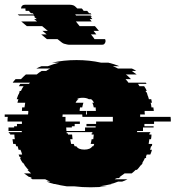

<svg xmlns="http://www.w3.org/2000/svg" viewBox="-30 -785 745 815"><path d="M694 -289Q695 -284 695 -279Q695 -274 695 -269H624V-259H583V-249H622V-244H577V-229H552V-224H608Q608 -221 607 -219H604V-214H613V-213Q613 -209 612.5 -204Q612 -199 611 -194H604L601 -174H616Q616 -170 614 -164H611Q610 -160 609 -156.5Q608 -153 607 -149H615Q614 -144 612 -139Q610 -134 608 -129H593L589 -119H591Q589 -115 589 -114H585Q581 -104 574 -94H576Q575 -92 573 -89Q571 -86 569 -84H568L556 -69Q555 -68 554 -67Q553 -66 551 -64H546Q542 -60 538 -56.5Q534 -53 529 -49H499L478 -34H482Q480 -33 478 -32Q476 -31 474 -29H467Q465 -28 462 -27Q459 -26 457 -24H511Q506 -21 500 -18.5Q494 -16 488 -14H471Q464 -11 456 -8.5Q448 -6 440 -4H444Q432 -1 419 1.5Q406 4 392 6H423Q407 8 390 9Q373 10 355 10Q336 10 319.5 9Q303 8 286 6H254Q241 4 227.5 1.5Q214 -1 202 -4H199Q191 -6 183.5 -8.5Q176 -11 168 -14H184Q179 -16 173 -18.5Q167 -21 162 -24H108L99 -29H106L97 -34H93Q81 -42 72 -49H102Q98 -53 94 -56.5Q90 -60 86 -64H91Q90 -66 89 -67Q88 -68 86 -69L74 -84H75L68 -94H66Q59 -104 55 -114H58Q56 -118 56 -119H53L49 -129H64Q63 -134 61 -139Q59 -144 57 -149H49Q48 -153 47 -156.5Q46 -160 45 -164H39L36 -174H26L23 -194H33Q32 -199 31.5 -204Q31 -209 31 -213V-214H13V-219H8Q8 -221 7.5 -222Q7 -223 7 -224H63Q63 -227 62 -229H6V-244H30V-249H42V-259H63V-269H2Q2 -274 2 -279Q2 -284 3 -289H-10V-299H89Q90 -302 90 -307V-314H63Q63 -318 63.5 -321.5Q64 -325 64 -329H74L77 -349H44Q45 -353 46 -356.5Q47 -360 48 -364H41Q43 -369 44.5 -374.5Q46 -380 48 -384H49Q50 -386 51 -389Q52 -392 53 -394H52Q52 -395 54 -399H59Q63 -409 70 -419H50L56 -429H93Q94 -431 97 -434H24Q26 -438 29.5 -441.5Q33 -445 36 -449H59Q64 -454 69.5 -459.5Q75 -465 80 -469H126Q135 -477 147 -484H166Q170 -487 174.5 -489.5Q179 -492 183 -494H124Q133 -499 146 -504H173Q196 -513 221 -519H191Q240 -530 295 -530Q350 -530 399 -519H430Q455 -513 477 -504H449Q462 -499 471 -494H530Q535 -492 539.5 -489.5Q544 -487 548 -484H529L550 -469H504Q510 -465 515.5 -459.5Q521 -454 526 -449H503Q506 -445 509.5 -441.5Q513 -438 515 -434H589L592 -429H556L562 -419H582Q589 -409 593 -399H588Q590 -395 590 -394H592L596 -384H595Q597 -380 599 -374.5Q601 -369 602 -364H612L615 -349H609Q611 -345 611.5 -339.5Q612 -334 613 -329H621Q622 -325 622 -321.5Q622 -318 623 -314H584V-307Q584 -302 585 -299H565V-289ZM310 -329Q309 -325 308.5 -321.5Q308 -318 308 -314H336Q335 -311 335 -308Q335 -305 335 -302V-299H339V-302Q339 -305 338.5 -308Q338 -311 338 -314H377Q377 -318 376.5 -321.5Q376 -325 376 -329H368Q367 -335 365.5 -340Q364 -345 362 -349H369Q365 -358 357 -364H347Q337 -370 321 -370Q305 -370 296 -364H303Q299 -361 296 -357.5Q293 -354 291 -349H324Q323 -345 321.5 -340Q320 -335 319 -329ZM378 -269H449V-289H320Q319 -293 319 -299H236Q236 -293 235 -289H248V-269H309V-259H287V-249H275V-244H251Q251 -240 251.5 -236.5Q252 -233 252 -229H331V-244H376V-249H337V-259H378ZM362 -219V-224H253V-219H258V-218Q258 -217 258.5 -216Q259 -215 259 -214H276Q277 -209 277 -204Q277 -199 278 -194H268Q270 -181 272 -174H283Q285 -168 287 -164H294Q303 -150 328 -150Q353 -150 362 -164H366Q367 -166 368 -168.5Q369 -171 370 -174H355Q356 -179 357 -183.5Q358 -188 359 -194H366Q367 -199 367 -204Q367 -209 368 -214H359V-219ZM418 -611Q418 -604 413 -599H414Q410 -595 403 -595H266Q259 -595 253.5 -596.5Q248 -598 244 -599H243Q237 -601 232.5 -604.5Q228 -608 223 -612L214 -619H169L145 -639H168L150 -654H173L149 -674H84L60 -694H127L115 -704H126L114 -714H119L113 -719H51L45 -724H114L108 -729H102L97 -733Q95 -735 93 -739H79Q78 -741 78 -745V-749H59Q61 -765 77 -765H263Q274 -765 281 -762.5Q288 -760 298 -749H317L320 -746L325 -739H340L348 -729H354L358 -724H289L293 -719H355L360 -714H354L362 -704H351L359 -694H292L308 -674H373L390 -654H367L379 -639H356L368 -624Q369 -623 371 -619H416Q418 -615 418 -611Z"/></svg>

Font: Rubik Glitch
Style: Regular
Weight: 400
Designer: Hubert and Fischer, NaN
Foundry: Hubert and Fischer, NaN
Version: Version 2.200